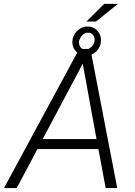

<svg xmlns="http://www.w3.org/2000/svg" viewBox="-59 -961 689 981"><path d="M0 0ZM443.8 -199.2H132.3L26.4 0H-38.6L345.7 -710.9H402.8L540 0H481ZM159.2 -250.5H434.1L363.8 -635.7ZM473.6 -941.4H543.9L431.6 -851.1H382.8ZM310.5 -747.1Q311.5 -779.8 334.7 -802.7Q357.9 -825.7 388.2 -825.7Q419.4 -825.7 438.7 -803.7Q458 -781.7 457 -752.9Q456.1 -721.7 433.6 -699Q411.1 -676.3 380.9 -676.3Q351.1 -676.3 330.8 -696.5Q310.5 -716.8 310.5 -747.1ZM343.8 -748Q346.2 -708 377.4 -708Q393.6 -708 408 -721.4Q422.4 -734.9 424.3 -752Q426.8 -769.5 416.7 -781.7Q406.7 -793.9 391.6 -793.9Q357.4 -793.9 343.8 -748Z"/></svg>

Font: Roboto Light
Style: Italic
Weight: 300
Italic angle: -12°
Designer: Google
Version: Version 2.134; 2016; ttfautohint (v1.6)